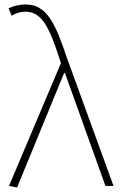

<svg xmlns="http://www.w3.org/2000/svg" viewBox="-20 -827 536 854"><path d="M56 7 265 -502H269L449 0H485L276 -574C227 -722 187 -807 96 -807C63 -807 36 -799 18 -790L32 -757C47 -766 67 -775 93 -775C166 -775 199 -705 242 -574L251 -546L20 0Z"/></svg>

Font: Noto Sans CJK Thin
Style: Regular
Weight: 100
Designer: Ryoko NISHIZUKA (kana & ideographs); Paul D. Hunt (Latin, Greek & Cyrillic); Wenlong ZHANG (bopomofo); Sandoll Communica
Foundry: Adobe Systems Incorporated
Version: Version 1.000;PS 1;hotconv 1.0.78;makeotf.lib2.5.61930